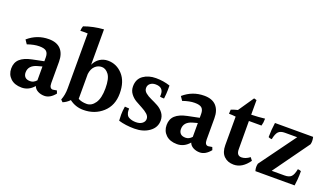

<svg xmlns="http://www.w3.org/2000/svg" viewBox="-66 -1246 2926 1693"><g transform="rotate(20 1396.5 -399.5)"><path d="M163 -172Q163 -145 178.5 -129Q194 -113 226.5 -113Q259 -113 285 -142V-272L241 -260Q163 -238 163 -172ZM388 -34Q354 -34 326.5 -48.5Q299 -63 289 -90Q241 -34 174.5 -34Q108 -34 70 -70Q32 -106 32 -162Q32 -218 68 -251Q104 -284 177 -299L285 -321V-357Q285 -395 266.5 -412.5Q248 -430 199.5 -430Q151 -430 88 -408L63 -445Q147 -518 257 -518Q332 -518 370 -477Q408 -436 408 -361V-162Q408 -111 440 -111Q445 -111 477 -117L487 -91Q441 -34 388 -34Z M683 -113Q716 -95 762.5 -95Q809 -95 841 -141.5Q873 -188 873 -280Q873 -372 844.5 -409.5Q816 -447 779.5 -447Q743 -447 716 -421Q689 -395 683 -346ZM812 -518Q893 -518 950 -455.5Q1007 -393 1007 -280.5Q1007 -168 933.5 -101.5Q860 -35 753 -35Q680 -35 622 -79Q594 -50 559 -36L540 -55Q560 -105 560 -166V-682Q550 -683 532.5 -683Q515 -683 491 -682Q493 -711 500 -727Q585 -758 683 -765V-433Q701 -473 735 -495.5Q769 -518 812 -518Z M1095 -381Q1095 -449 1143.5 -483.5Q1192 -518 1262 -518Q1332 -518 1395 -497Q1395 -485 1395 -454.5Q1395 -424 1389 -373Q1363 -373 1350 -377Q1351 -388 1351 -397Q1351 -465 1277 -465Q1247 -465 1227.5 -449Q1208 -433 1208 -407Q1208 -381 1230.5 -362.5Q1253 -344 1285.5 -329.5Q1318 -315 1350.5 -297.5Q1383 -280 1405.5 -250Q1428 -220 1428 -180Q1428 -115 1372 -74.5Q1316 -34 1233 -34Q1150 -34 1084 -54Q1082 -77 1082 -110.5Q1082 -144 1089 -188Q1091 -188 1130 -185Q1130 -179 1130 -164.5Q1130 -150 1137.5 -132Q1145 -114 1162 -106Q1189 -92 1226 -92Q1263 -92 1285 -109Q1307 -126 1307 -151Q1307 -176 1285 -195.5Q1263 -215 1232 -231Q1201 -247 1170 -265Q1139 -283 1117 -312.5Q1095 -342 1095 -381Z M1621 -172Q1621 -145 1636.5 -129Q1652 -113 1684.5 -113Q1717 -113 1743 -142V-272L1699 -260Q1621 -238 1621 -172ZM1846 -34Q1812 -34 1784.5 -48.5Q1757 -63 1747 -90Q1699 -34 1632.5 -34Q1566 -34 1528 -70Q1490 -106 1490 -162Q1490 -218 1526 -251Q1562 -284 1635 -299L1743 -321V-357Q1743 -395 1724.5 -412.5Q1706 -430 1657.5 -430Q1609 -430 1546 -408L1521 -445Q1605 -518 1715 -518Q1790 -518 1828 -477Q1866 -436 1866 -361V-162Q1866 -111 1898 -111Q1903 -111 1935 -117L1945 -91Q1899 -34 1846 -34Z M2164 -35Q2107 -35 2072 -69.5Q2037 -104 2037 -172V-439Q2009 -443 1973 -443Q1973 -464 1975 -482Q2000 -492 2036 -501L2135 -646L2160 -639V-502Q2230 -504 2287 -511Q2287 -473 2278 -443H2160L2161 -178Q2161 -119 2207 -119Q2245 -119 2284 -149L2305 -122Q2244 -35 2164 -35Z M2620 -99Q2662 -99 2681.5 -118.5Q2701 -138 2711 -191Q2728 -191 2742 -184Q2742 -178 2742 -146Q2742 -114 2733 -47H2365Q2359 -66 2359 -83.5Q2359 -101 2363 -116L2609 -454H2494Q2453 -454 2433.5 -434Q2414 -414 2404 -361Q2385 -361 2372 -369Q2372 -436 2382 -505H2740Q2745 -484 2745 -467Q2745 -450 2741 -436L2499 -99Z"/></g></svg>

Font: Halant SemiBold
Style: Regular
Weight: 600
Designer: Hitesh Malaviya (Devanagari), Satya Rajpurohit (Latin)
Foundry: Indian Type Foundry
Version: Version 1.101;PS 1.0;hotconv 1.0.78;makeotf.lib2.5.61930; tt